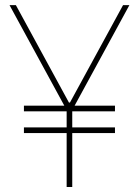

<svg xmlns="http://www.w3.org/2000/svg" viewBox="-20 -748 556 768"><path d="M43.5 -727.5 269 -313.5H243.7L18.1 -727.5ZM246.6 -313.5 472.2 -727.5H497.6L272 -313.5ZM269 -337.9V0H246.6V-337.9ZM439.9 -325.2V-302.7H75.7V-325.2ZM439.9 -238.3V-215.8H75.7V-238.3Z"/></svg>

Font: Inter 16pt Thin
Style: Regular
Weight: 250
Version: Version 4.001;git-66647c0bb